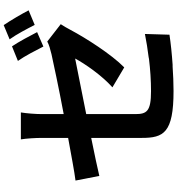

<svg xmlns="http://www.w3.org/2000/svg" viewBox="20 -922 960 1040"><g transform="rotate(-90 500.0 -402.0)"><path d="M964 -727C946 -762 910 -824 884 -862L807 -830C834 -793 864 -735 885 -694L964 -727ZM846 -681C827 -718 794 -780 769 -817L690 -785C717 -747 747 -688 768 -647L846 -681ZM832 36 836 -97C795 -89 753 -82 711 -77L701 -75C643 -68 585 -64 526 -64C417 -64 402 -87 402 -149V-415C543 -443 672 -469 703 -475C675 -423 613 -332 547 -273L655 -209C726 -279 814 -417 858 -500C867 -518 880 -539 889 -553L795 -626C777 -616 754 -610 726 -603C680 -593 547 -564 402 -537V-655C402 -690 406 -739 411 -769H265C270 -739 273 -689 273 -655V-513C174 -495 90 -479 42 -473L67 -344C109 -354 184 -370 273 -388V-114C273 4 300 58 527 58C571 58 615 56 659 53H669C729 49 785 43 832 36Z"/></g></svg>

Font: Glow Sans TC Normal
Style: Bold
Weight: 700
Designer: Ryoko NISHIZUKA (kana, bopomofo & ideographs); Paul D. Hunt (Latin, Greek & Cyrillic); Sandoll Communications, Soo-young
Version: Version 0.93